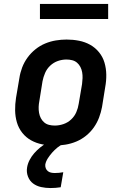

<svg xmlns="http://www.w3.org/2000/svg" viewBox="-20 -728 640 971"><path d="M256 8Q224 8 193.5 2Q163 -4 137 -18.5Q111 -33 92.5 -56.5Q74 -80 65.5 -109Q57 -138 56.5 -169.5Q56 -201 61 -233L78 -333Q82 -360 92 -386.5Q102 -413 119 -436.5Q136 -460 159 -478.5Q182 -497 208.5 -508Q235 -519 262.5 -523.5Q290 -528 317 -528Q349 -528 379.5 -522Q410 -516 436 -501.5Q462 -487 481 -463.5Q500 -440 508.5 -411Q517 -382 517.5 -350.5Q518 -319 512 -287L496 -187Q491 -160 481 -133.5Q471 -107 454.5 -83.5Q438 -60 415 -41.5Q392 -23 365.5 -12Q339 -1 311 3.5Q283 8 256 8ZM257 -93Q279 -93 301 -100.5Q323 -108 340 -124Q357 -140 366 -161Q375 -182 378 -203L395 -303Q397 -318 397.5 -333Q398 -348 395.5 -362.5Q393 -377 386.5 -389.5Q380 -402 369.5 -411Q359 -420 345 -423.5Q331 -427 316 -427Q294 -427 272.5 -419.5Q251 -412 234 -396Q217 -380 208 -359Q199 -338 195 -317L179 -217Q176 -202 175.5 -187Q175 -172 177.5 -157.5Q180 -143 186.5 -130.5Q193 -118 203.5 -109Q214 -100 228 -96.5Q242 -93 257 -93ZM235 223Q211 223 188 218Q165 213 147.5 200Q130 187 121.5 165Q113 143 117 119Q120 100 129.5 81.5Q139 63 153 47Q167 31 183 18Q199 5 217 -5L221 -8H301L300 0Q284 7 270 18.5Q256 30 244 43.5Q232 57 222 72.5Q212 88 209 104Q208 114 211.5 123Q215 132 222 137.5Q229 143 238 145Q247 147 257 147Q267 147 278.5 146Q290 145 300 143L287 219Q274 221 261 222Q248 223 235 223ZM527 -632H182V-708H527Z"/></svg>

Font: Iosevka Etoile
Style: Bold Italic
Weight: 700
Italic angle: -9°
Designer: Belleve Invis
Foundry: Belleve Invis
Version: Version 28.1.0; ttfautohint (v1.8.4)